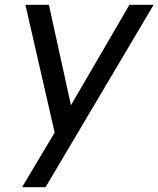

<svg xmlns="http://www.w3.org/2000/svg" viewBox="-20 -559 661 801"><path d="M520 -539 276 -120 184 -539H86L208 -6L72 222H170L621 -539Z"/></svg>

Font: Plus Jakarta Text
Style: Italic
Weight: 400
Italic angle: -12°
Designer: Gumpita Rahayu
Foundry: Tokotype Studio
Version: Version 1.000;hotconv 1.0.109;makeotfexe 2.5.65596